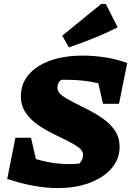

<svg xmlns="http://www.w3.org/2000/svg" viewBox="-20 -952 672 984"><path d="M508 -420 484 -525Q411 -543 324 -543Q308 -543 294 -543Q274 -527 274 -503Q274 -481 297 -463.5Q320 -446 356 -428Q392 -410 433 -389Q474 -368 510.5 -342Q547 -316 570 -281Q593 -246 593 -199Q593 -137 552 -89.5Q511 -42 439.5 -15Q368 12 274 12Q218 12 151.5 0Q85 -12 17 -35L59 -246H139L164 -137Q249 -111 337 -111Q362 -111 387 -114Q406 -135 406 -158Q406 -179 382.5 -196.5Q359 -214 323 -231.5Q287 -249 246 -269.5Q205 -290 169 -316Q133 -342 110 -377Q87 -412 87 -459Q87 -522 126 -568.5Q165 -615 236.5 -641Q308 -667 404 -667Q464 -667 522.5 -657.5Q581 -648 632 -629L590 -420ZM333 -709 299 -769 499 -932H522L583 -812Q522 -781 459.5 -756Q397 -731 333 -709Z"/></svg>

Font: Piazzolla SC ExtraBold
Style: Italic
Weight: 800
Italic angle: -11.3°
Designer: Juan Pablo del Peral
Foundry: Huerta Tipografica
Version: Version 1.330